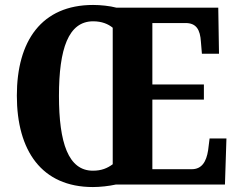

<svg xmlns="http://www.w3.org/2000/svg" viewBox="-20 -745 959 775"><path d="M355 10C384 10 420 6 447 0H888L894 -186H826L820 -138C813 -93 795 -62 754 -62H595V-343H803V-404H595V-652H729C772 -652 788 -626 791 -576L795 -528H864L861 -714H450C424 -721 386 -725 356 -725C148 -725 48 -580 48 -359C48 -137 148 10 355 10ZM355 -56C256 -56 218 -168 218 -358C218 -548 256 -659 356 -659C391 -659 417 -648 435 -633V-82C413 -66 390 -56 355 -56Z"/></svg>

Font: Noto Serif Myanmar Condensed ExtraBold
Style: Regular
Weight: 800
Width: 3
Designer: Ben Mitchell and the Monotype Design Team
Foundry: Monotype Imaging Inc.
Version: Version 2.106